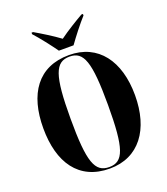

<svg xmlns="http://www.w3.org/2000/svg" viewBox="-166 -1045 1016 1169"><g transform="rotate(-20 342.0 -460.5)"><path d="M296 -771H391C423 -816 475 -883 510 -921V-931H500C460 -908 390 -866 343 -831C296 -866 227 -908 187 -931H177V-921C212 -883 264 -816 296 -771ZM343 10C533 10 639 -137 639 -358C639 -580 533 -725 344 -725C142 -725 45 -580 45 -359C45 -137 142 10 343 10ZM343 0C250 0 221 -76 221 -358C221 -639 251 -715 344 -715C435 -715 464 -639 464 -358C464 -76 435 0 343 0Z"/></g></svg>

Font: Noto Serif Display ExtraCondensed Black
Style: Regular
Weight: 900
Width: 2
Designer: Monotype Design Team
Foundry: Monotype Imaging Inc.
Version: Version 2.009